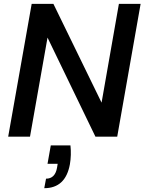

<svg xmlns="http://www.w3.org/2000/svg" viewBox="-20 -716 761 1006"><path d="M246.1 45.9H349.1Q354.5 96.2 346.2 145Q323.2 270 211.9 270L221.2 220.2Q268.6 220.2 278.8 163.1L282.2 142.1H229ZM603 -695.8H716.8L594.2 0H480L229 -519L137.2 0H22.9L146 -695.8H259.8L512.2 -178.2Z"/></svg>

Font: SVN-Poppins Medium
Style: Italic
Weight: 500
Italic angle: -10°
Designer: Ninad Kale (Devanagari), Jonny Pinhorn (Latin)
Foundry: Indian Type Foundry
Version: Version 3.002 2017